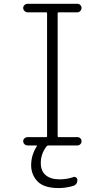

<svg xmlns="http://www.w3.org/2000/svg" viewBox="-20 -750 540 990"><path d="M218.8 -43Q222.7 -43 222.7 -47.9V-681.6Q222.7 -686.5 218.8 -686.5H122.1Q113.3 -686.5 106.4 -693.4Q99.6 -700.2 99.6 -709Q99.6 -717.8 106.4 -724.1Q113.3 -730.5 122.1 -730.5H378.9Q387.7 -730.5 394 -724.1Q400.4 -717.8 400.4 -709Q400.4 -700.2 394 -693.4Q387.7 -686.5 378.9 -686.5H281.2Q277.3 -686.5 277.3 -681.6V-47.9Q277.3 -43 281.2 -43H378.9Q387.7 -43 394 -37.1Q400.4 -31.2 400.4 -22Q400.4 -12.7 394 -6.3Q387.7 0 378.9 0H228.5Q224.6 0 220.7 3.9Q189.5 43.9 190.4 91.8Q190.4 131.8 215.8 153.3Q241.2 174.8 288.1 174.8Q325.2 174.8 358.4 163.1Q365.2 160.2 372.1 165Q378.9 169.9 378.9 177.7Q378.9 202.1 356.4 209Q318.4 219.7 283.2 219.7Q206.1 219.7 173.3 185.1Q140.6 150.4 140.6 101.6Q140.6 49.8 169.9 3.9Q171.9 0 168 0H122.1Q113.3 0 106.4 -6.3Q99.6 -12.7 99.6 -22Q99.6 -31.2 106.4 -37.1Q113.3 -43 122.1 -43Z"/></svg>

Font: Rounded-L Mgen+ 1mn light
Style: Regular
Weight: 200
Designer: [Source Han Sans]
Ryoko NISHIZUKA  (kana & ideographs); Paul D. Hunt (Latin, Greek & Cyrillic); Wenlong ZHANG  (bopomofo
Version: Version 1.059.20150602